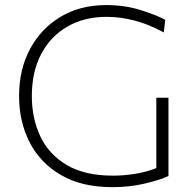

<svg xmlns="http://www.w3.org/2000/svg" viewBox="-20 -746 775 775"><path d="M434 9.5Q310 9.5 226 -39.5Q142 -88.5 99.5 -171.8Q57 -255 57 -358.5Q57 -465.5 101.2 -548.2Q145.5 -631 224.5 -678.2Q303.5 -725.5 408.5 -725.5Q483.5 -725.5 547.2 -705.5Q611 -685.5 647 -666L641 -615Q580 -648.5 522.5 -663.2Q465 -678 410 -678Q320.5 -678 252.5 -639Q184.5 -600 146.5 -528.2Q108.5 -456.5 108.5 -358.5Q108.5 -268 143 -195.2Q177.5 -122.5 249.8 -79.8Q322 -37 436 -37Q478 -37 523.5 -44Q569 -51 611 -67.5V-351.5H660V-35.5Q624.5 -19 563.5 -4.8Q502.5 9.5 434 9.5Z"/></svg>

Font: Commissioner ExtraLight
Style: Regular
Weight: 200
Designer: Kostas Bartsokas
Foundry: Kostas Bartsokas
Version: Version 1.000; ttfautohint (v1.8.3)